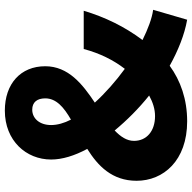

<svg xmlns="http://www.w3.org/2000/svg" viewBox="-20 -778 812 813"><g transform="rotate(-90 386.5 -372.0)"><path d="M263 -562C263 -612 292 -642 328 -642C360 -642 376 -621 376 -587C376 -540 338 -508 286 -478C271 -507 263 -536 263 -562ZM279 14C372 14 451 -14 514 -60C579 -24 646 3 709 14L751 -130C714 -135 670 -152 623 -175C680 -251 720 -334 747 -424H585C567 -356 538 -298 501 -250C449 -288 399 -332 358 -377C436 -429 512 -489 512 -587C512 -691 438 -758 324 -758C197 -758 117 -668 117 -562C117 -515 133 -463 162 -409C90 -364 27 -304 27 -200C27 -87 112 14 279 14ZM196 -211C196 -242 214 -268 240 -293C283 -241 333 -191 388 -147C359 -131 330 -122 301 -122C237 -122 196 -158 196 -211Z"/></g></svg>

Font: Source Han Sans HK Heavy
Style: Regular
Weight: 900
Designer: Ryoko NISHIZUKA 西塚涼子 (kana, bopomofo & ideographs); Paul D. Hunt (Latin, Greek & Cyrillic); Sandoll Communications 산돌커뮤니
Foundry: Adobe
Version: Version 2.000;hotconv 1.0.107;makeotfexe 2.5.65593